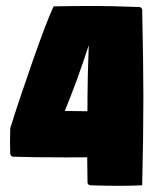

<svg xmlns="http://www.w3.org/2000/svg" viewBox="-20 -609 517 631"><path d="M12.9 -141.8Q12.9 -145.3 13.7 -187.7Q43.2 -282.2 88.7 -412.1Q134.3 -542 156.2 -588.1Q218.5 -589.4 288.1 -589.4Q342.3 -589.4 437.5 -585.9Q441.4 -585.9 444.3 -583Q447.3 -580.1 447.3 -576.2Q451.2 -392.6 451.2 -293Q451.2 -156.2 447.3 0Q411.4 1.7 368.9 1.7Q330.3 1.7 277.3 0Q273.4 0 270.5 -2.9Q267.6 -5.9 267.6 -9.8Q266.6 -64.5 266.6 -92Q233.4 -91.8 193.8 -91.8Q83.3 -91.8 23.4 -94Q19.5 -94 16.7 -96.8Q13.9 -99.6 13.7 -103.8Q12.9 -121.8 12.9 -141.8ZM192.9 -244.4Q262.2 -243.4 267.3 -243.4Q267.3 -251.5 267.5 -268.1Q267.6 -284.7 267.6 -293Q267.6 -346.2 271.7 -460.2Q231.9 -338.4 192.9 -244.4Z"/></svg>

Font: Digitalt
Style: Medium
Weight: 500
Designer: gluk
Foundry: gluk
Version: Version 0.60